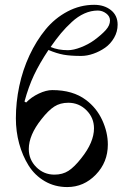

<svg xmlns="http://www.w3.org/2000/svg" viewBox="-20 -757 507 785"><path d="M44.9 -273.4Q44.9 -338.9 58.8 -405Q72.8 -471.2 100.6 -530.8Q128.4 -590.3 166.3 -636.5Q204.1 -682.6 255.9 -710Q307.6 -737.3 365.2 -737.3Q406.2 -737.3 433.6 -715.6Q460.9 -693.8 460.9 -656.2Q460.9 -627.4 446.5 -602.5Q432.1 -577.6 409.9 -562Q387.7 -546.4 361.8 -537.4Q335.9 -528.3 311.5 -528.3Q268.1 -528.3 239.7 -533.4Q211.4 -538.6 178.2 -552.7Q141.6 -497.6 119.1 -450.2Q96.7 -402.8 80.1 -341.8L86.9 -337.9Q107.9 -359.9 138.4 -374.3Q168.9 -388.7 193.8 -388.7Q277.8 -388.7 331.1 -348.6Q374.5 -316.4 397.7 -266.4Q420.9 -216.3 420.9 -166Q420.9 -93.8 371.8 -43Q322.8 7.8 254.9 7.8Q204.1 7.8 163.1 -16.1Q122.1 -40 96.9 -80.3Q71.8 -120.6 58.3 -170.2Q44.9 -219.7 44.9 -273.4ZM97.7 -147.5Q97.7 -104.5 128.4 -73.7Q159.2 -43 202.6 -43Q235.8 -43 260 -58.6Q284.2 -74.2 312.5 -110.4Q364.3 -175.3 364.3 -232.4Q364.3 -275.4 333.5 -306.2Q302.7 -336.9 259.3 -336.9Q226.1 -336.9 201.9 -321.3Q177.7 -305.7 149.4 -269.5Q97.7 -204.6 97.7 -147.5ZM187 -564.9Q217.3 -551.8 257.8 -551.8Q280.3 -551.8 310.5 -563.5Q340.8 -575.2 365.2 -592.8Q395.5 -615.2 412.6 -634.3Q429.7 -653.3 429.7 -673.3Q429.7 -690.4 414.1 -702.1Q398.4 -713.9 379.9 -713.9Q352.1 -713.9 325.2 -701.9Q298.3 -689.9 273.7 -667.2Q249 -644.5 229.2 -620.8Q209.5 -597.2 187 -564.9Z"/></svg>

Font: Theano Didot
Style: Regular
Weight: 400
Designer: Alexey Kryukov
Version: Version 2.0